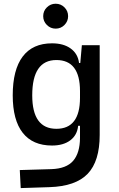

<svg xmlns="http://www.w3.org/2000/svg" viewBox="-20 -755 626 1009"><path d="M88.9 233.4 84 138.7 250 133.8Q328.6 131.3 364.3 90.3Q399.9 49.3 400.4 -30.3V-93.8H390.6Q385.7 -44.9 349.4 -17.6Q313 9.8 253.4 9.8Q151.9 9.8 99.4 -57.1Q46.9 -124 46.9 -253.9Q46.9 -388.7 99.4 -458Q151.9 -527.3 253.4 -527.3Q314 -527.3 351.6 -500Q389.2 -472.7 395.5 -423.8H401.9L410.2 -517.6H503.9V-45.9Q503.9 92.3 440.9 158.2Q377.9 224.1 240.2 228.5ZM400.4 -276.4Q400.4 -439.5 276.4 -439.5Q149.4 -439.5 149.4 -253.9Q149.4 -78.1 276.4 -78.1Q400.4 -78.1 400.4 -241.2ZM272.5 -604.5Q245.6 -604.5 226.3 -623.8Q207 -643.1 207 -669.9Q207 -697.3 226.3 -716.3Q245.6 -735.4 272.5 -735.4Q299.8 -735.4 318.8 -716.3Q337.9 -697.3 337.9 -669.9Q337.9 -643.1 318.8 -623.8Q299.8 -604.5 272.5 -604.5Z"/></svg>

Font: Cascadia Code NF
Style: Regular
Weight: 400
Monospace: yes
Designer: Aaron Bell
Foundry: Saja Typeworks
Version: Version 2404.023; ttfautohint (v1.8.4)